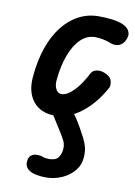

<svg xmlns="http://www.w3.org/2000/svg" viewBox="-91 -569 666 944"><g transform="rotate(10 242.0 -97.0)"><path d="M196.5 9Q124.5 9 87 -38Q49.5 -85 57.5 -164.5Q64.5 -243 86.5 -306.8Q108.5 -370.5 143.8 -415.8Q179 -461 225 -485.2Q271 -509.5 325 -509.5Q362.5 -509.5 393 -505.5Q423.5 -501.5 447 -491.5Q456.5 -488 467.2 -478.8Q478 -469.5 482.5 -454.8Q487 -440 477 -418Q466.5 -395.5 446.8 -388Q427 -380.5 403.5 -390Q383 -398 362.8 -401.8Q342.5 -405.5 325 -405.5Q285.5 -405.5 254 -375.8Q222.5 -346 202 -292Q181.5 -238 174.5 -164.5Q172 -138 181.8 -119.5Q191.5 -101 209.5 -101Q237.5 -101 270.8 -135Q304 -169 333.5 -227Q340.5 -241.5 362.2 -245.5Q384 -249.5 409 -236.5Q433.5 -225 437.8 -204.2Q442 -183.5 436 -172.5Q390.5 -88.5 326.5 -39.8Q262.5 9 196.5 9ZM204.5 316Q178.5 316 154.8 311Q131 306 115.8 293.5Q100.5 281 100.5 259.5Q101 234 114.2 223.8Q127.5 213.5 146.5 214Q163.5 214.5 175 219.2Q186.5 224 204.5 224Q238.5 224 251 206.5Q263.5 189 265.5 166.5Q268 142.5 258.2 122.8Q248.5 103 237 85.5Q220 57.5 201.2 28.8Q182.5 0 167 -26Q156 -44.5 169.5 -59.8Q183 -75 201 -75Q220 -75 231.8 -69.5Q243.5 -64 256.5 -51.5Q270.5 -37 283.2 -21Q296 -5 306.5 11.5Q317 28 326 44Q340.5 70.5 351.8 91.8Q363 113 368.8 135.2Q374.5 157.5 372.5 186.5Q370 225 346 254Q322 283 284.5 299.5Q247 316 204.5 316Z"/></g></svg>

Font: Edu AU VIC WA NT Hand SemiBold
Style: Regular
Weight: 600
Version: Version 1.001